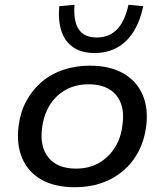

<svg xmlns="http://www.w3.org/2000/svg" viewBox="-20 -775 689 804"><path d="M294 9Q209 9 153 -23Q97 -55 72.5 -113.5Q48 -172 58 -248Q65 -305 90 -351.5Q115 -398 154 -431.5Q193 -465 244.5 -482.5Q296 -500 356 -500Q440 -500 496 -468Q552 -436 577 -378.5Q602 -321 592 -244Q584 -186 559.5 -139.5Q535 -93 495.5 -59.5Q456 -26 405.5 -8.5Q355 9 294 9ZM298 -69Q353 -69 394 -92.5Q435 -116 461 -157Q487 -198 493 -253Q504 -331 466.5 -376.5Q429 -422 351 -422Q297 -422 255.5 -399Q214 -376 188.5 -335Q163 -294 156 -238Q146 -160 183.5 -114.5Q221 -69 298 -69ZM376 -553Q323 -553 288 -576Q253 -599 238 -642.5Q223 -686 228 -749L292 -755Q287 -686 310 -652Q333 -618 385 -618Q437 -618 470 -652Q503 -686 518 -755L580 -749Q567 -687 539.5 -643Q512 -599 471 -576Q430 -553 376 -553Z"/></svg>

Font: Nunito Sans 10pt SemiExpanded Medium
Style: Italic
Weight: 500
Width: 6
Italic angle: -9°
Designer: Vernon Adams
Foundry: Vernon Adams
Version: Version 3.101;gftools[0.9.27]